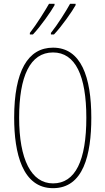

<svg xmlns="http://www.w3.org/2000/svg" viewBox="-20 -973 551 1003"><path d="M375 -946V-953H346C327 -918 280 -843 246 -801V-793H262C300 -832 359 -916 375 -946ZM265 -946V-953H236C216 -918 172 -847 136 -801V-793H152C190 -832 249 -916 265 -946ZM457 -358C457 -570 404 -724 257 -724C126 -724 54 -602 54 -358C54 -173 97 10 257 10C416 10 457 -165 457 -358ZM80 -358C80 -574 137 -699 257 -699C374 -699 431 -577 431 -358C431 -135 374 -15 257 -15C143 -15 80 -141 80 -358Z"/></svg>

Font: Noto Sans Myanmar ExtraCondensed Thin
Style: Regular
Weight: 100
Width: 2
Designer: Monotype Design Team
Foundry: Monotype Imaging Inc.
Version: Version 2.107